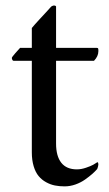

<svg xmlns="http://www.w3.org/2000/svg" viewBox="-20 -661 392 689"><path d="M22.5 -453.1Q22.5 -456.1 35.2 -470.5Q47.9 -484.9 52.2 -489.3H94.2V-560.5Q103 -571.3 120.1 -589.8Q137.2 -608.4 149.7 -621.8Q162.1 -635.3 163.1 -636.7Q166 -639.6 170.4 -640.6Q173.3 -641.6 175.3 -641.1Q176.8 -640.6 177.7 -640.6Q180.7 -639.6 181.2 -637.7V-489.3H327.1Q329.6 -489.3 330.8 -488.5Q332 -487.8 332.5 -485.6Q333 -483.4 333 -481.9Q333 -480.5 333 -477.1Q333 -459 317.4 -442.9H181.2V-146Q181.2 -100.6 200 -76.9Q218.8 -53.2 255.9 -53.2Q271.5 -53.2 288.6 -59.1Q305.7 -64.9 314.5 -69.8Q323.2 -74.7 329.6 -79.1Q333 -77.6 333 -71.3Q333 -68.4 332 -64.5Q331.1 -60.5 330.1 -57.9Q329.1 -55.2 328.6 -54.2Q320.8 -45.4 310.8 -36.6Q300.8 -27.8 285.4 -16.8Q270 -5.9 250.7 1Q231.4 7.8 211.9 7.8Q193.4 7.8 177.2 4.6Q161.1 1.5 145.5 -7.1Q129.9 -15.6 118.7 -29.1Q107.4 -42.5 100.8 -64.5Q94.2 -86.4 94.2 -114.3V-442.9H28.3Q25.9 -442.9 24.2 -446.5Q22.5 -450.2 22.5 -453.1Z"/></svg>

Font: Crimson
Style: Regular
Weight: 400
Version: Version 0.8